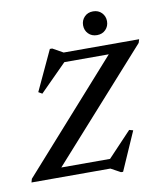

<svg xmlns="http://www.w3.org/2000/svg" viewBox="-107 -943 907 1051"><g transform="rotate(-10 346.0 -417.0)"><path d="M704 -670 698 -650.5 162.5 -52.5H433.5L564 -190.5L585.5 -184.5L491.5 29.5H480L426 0H-12.5L-7 -19.5L526 -617.5H279L130.5 -468.5L110 -480.5L213.5 -702.5H226.5L284.5 -670ZM481.5 -732Q452 -732 433.5 -751Q415 -770 415 -798Q415 -825.5 433.5 -844.8Q452 -864 481.5 -864Q511 -864 529.5 -844.8Q548 -825.5 548 -798Q548 -770 529.5 -751Q511 -732 481.5 -732Z"/></g></svg>

Font: Newsreader 16pt SemiBold
Style: Italic
Weight: 600
Italic angle: -17°
Designer: Hugues Gentile
Foundry: Production Type
Version: Version 1.003; ttfautohint (v1.8.3)